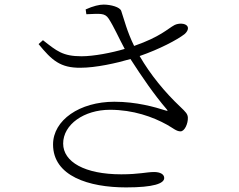

<svg xmlns="http://www.w3.org/2000/svg" viewBox="-20 -783 1040 836"><path d="M478 -340C327 -340 211 -260 211 -154C211 -16 367 33 529 33C649 33 695 16 695 -8C695 -24 678 -34 651 -34C618 -34 586 -24 508 -24C349 -24 255 -78 255 -158C255 -241 346 -305 459 -305C560 -305 646 -274 707 -240C734 -225 748 -211 766 -211C784 -211 799 -245 798 -271C797 -287 789 -295 765 -318C698 -381 634 -459 588 -539C675 -569 752 -610 783 -634C796 -645 803 -660 795 -670C786 -682 758 -683 740 -674C710 -658 679 -623 564 -583C533 -646 521 -697 508 -735C503 -752 463 -763 431 -763C413 -763 386 -757 353 -742L356 -721C414 -723 436 -728 453 -702C476 -667 497 -618 523 -570C466 -553 388 -538 335 -538C253 -538 227 -561 167 -608L148 -591C206 -520 243 -487 331 -488C397 -488 487 -508 548 -526C599 -447 651 -371 706 -307C712 -300 710 -299 701 -302C654 -317 574 -340 478 -340Z"/></svg>

Font: Noto Serif CJK HK Light
Style: Regular
Weight: 300
Designer: Ryoko NISHIZUKA 西塚涼子 (kana & ideographs); Frank Grießhammer (Latin, Greek & Cyrillic); Wenlong ZHANG 张文龙 (bopomofo); San
Foundry: Adobe
Version: Version 2.001;hotconv 1.1.0;makeotfexe 2.6.0